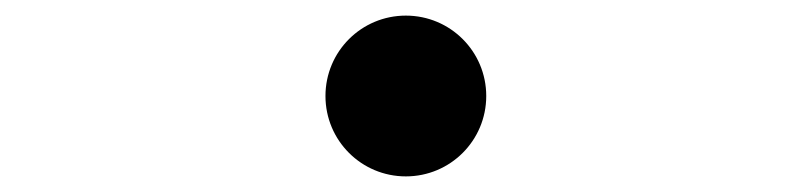

<svg xmlns="http://www.w3.org/2000/svg" viewBox="-20 -503 1040 246"><path d="M500 -483C443 -483 397 -437 397 -380C397 -323 443 -277 500 -277C557 -277 603 -323 603 -380C603 -437 557 -483 500 -483Z"/></svg>

Font: Noto Sans JP DemiLight
Style: Regular
Weight: 350
Designer: Ryoko NISHIZUKA 西塚涼子 (kana, bopomofo & ideographs); Paul D. Hunt (Latin, Greek & Cyrillic); Sandoll Communications 산돌커뮤니
Foundry: Adobe
Version: Version 2.004;hotconv 1.0.118;makeotfexe 2.5.65603